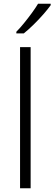

<svg xmlns="http://www.w3.org/2000/svg" viewBox="-20 -1014 293 1034"><path d="M145 0H88V-760H145ZM253 -986Q238 -965 213.5 -937Q189 -909 161 -881.5Q133 -854 108 -834H68V-843Q87 -862 109 -889Q131 -916 151.5 -944Q172 -972 185 -994H253Z"/></svg>

Font: Noto Sans Tamil Light
Style: Regular
Weight: 300
Designer: Jelle Bosma - Monotype Design Team
Foundry: Monotype Imaging Inc.
Version: Version 2.004; ttfautohint (v1.8.4.7-5d5b)